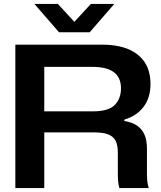

<svg xmlns="http://www.w3.org/2000/svg" viewBox="-20 -956 816 976"><path d="M58 0V-729H498Q548 -729 588 -720Q628 -711 657.5 -693.5Q687 -676 706.5 -652Q726 -628 735.5 -597Q745 -566 745 -529Q745 -459 709.5 -412.5Q674 -366 612 -348V-341Q651 -335 676.5 -317.5Q702 -300 714.5 -271.5Q727 -243 727 -202V-75Q727 -55 728.5 -37.5Q730 -20 736 0H587Q582 -16 580.5 -34.5Q579 -53 579 -75V-179Q579 -216 568.5 -238.5Q558 -261 532 -272Q506 -283 459 -283H192V-390H452Q532 -390 563.5 -422.5Q595 -455 595 -507Q595 -536 585 -557Q575 -578 556 -591Q537 -604 510.5 -610Q484 -616 452 -616H205V0ZM280 -792 155 -936H274L358 -845L442 -936H561L436 -792Z"/></svg>

Font: Mona Sans Expanded SemiBold
Style: Regular
Weight: 600
Width: 7
Designer: Deni Anggara
Foundry: GitHub
Version: Version 2.000